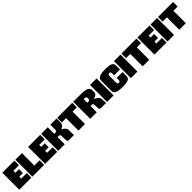

<svg xmlns="http://www.w3.org/2000/svg" viewBox="550 -2337 4154 4154"><g transform="rotate(-45 2627.5 -260.0)"><path d="M20 -520V0H390V-140H220V-200H330V-320H220V-380H390V-520Z M420 -520V0H780V-140H620V-520Z M810 -520V0H1180V-140H1010V-200H1120V-320H1010V-380H1180V-520Z M1210 -520V0H1410V-220H1458C1477 -220 1490 -200 1490 -170V-130C1490 -35 1496 0 1525 0H1695C1692 -20 1690 -49 1690 -80V-160C1690 -209 1642 -256 1585 -279C1638 -302 1680 -344 1680 -390V-520H1490V-369C1490 -339 1467 -320 1448 -320H1410V-520Z M1700 -520V-380H1830V0H2030V-380H2160V-520Z M2390 -400H2430C2456 -400 2470 -381 2470 -345C2470 -309 2456 -290 2430 -290H2390ZM2190 -520V0H2390V-190H2438C2457 -190 2470 -170 2470 -140V-120C2470 -35 2476 0 2505 0H2675C2672 -20 2670 -49 2670 -80V-120C2670 -176 2607 -229 2540 -248C2626 -262 2660 -296 2660 -360V-400C2660 -488 2595 -520 2420 -520Z M2705 -520V0H2905V-520Z M3400 -300V-420C3400 -500 3341 -530 3180 -530C3005 -530 2940 -498 2940 -410V-110C2940 -22 3005 10 3180 10C3341 10 3400 -20 3400 -100V-220H3220V-160C3220 -128 3206 -110 3180 -110C3154 -110 3140 -128 3140 -160V-360C3140 -392 3154 -410 3180 -410C3206 -410 3220 -392 3220 -360V-300Z M3435 -520V0H3635V-520Z M3665 -520V-380H3795V0H3995V-380H4125V-520Z M4155 -520V0H4525V-140H4355V-200H4465V-320H4355V-380H4525V-520Z M4555 -520V0H4755V-520Z M4785 -520V-380H4915V0H5115V-380H5245V-520Z"/></g></svg>

Font: MikodacsPCS
Style: Regular
Weight: 900
Designer: gluk (gluksza@wp.pl)
Foundry: gluk (gluksza@wp.pl)
Version: Version 0.27